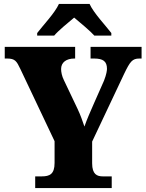

<svg xmlns="http://www.w3.org/2000/svg" viewBox="-20 -951 738 971"><path d="M168 -784V-771H254C273 -794 326 -838 355 -862C383 -839 440 -791 457 -771H543V-784C514 -822 453 -886 433 -931H278C258 -886 197 -822 168 -784ZM158 0H545V-59H500C471 -59 446 -69 446 -125V-235L608 -578C638 -640 649 -655 685 -655H696V-714H438V-655H456C501 -655 521 -641 521 -603C521 -596 519 -576 506 -543L456 -430C437 -387 419 -346 407 -311C396 -342 389 -365 372 -401L303 -546C293 -566 289 -587 289 -602C289 -636 316 -655 356 -655H360V-714H4V-655H16C56 -655 64 -642 83 -602L256 -237V-127C256 -70 231 -59 191 -59H158Z"/></svg>

Font: Noto Serif Tamil SemiCondensed Black
Style: Italic
Weight: 900
Width: 4
Italic angle: -12°
Designer: Indian Type Foundry, Tom Grace, and the Monotype Design Team
Foundry: Monotype Imaging Inc.
Version: Version 2.003